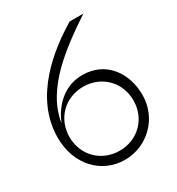

<svg xmlns="http://www.w3.org/2000/svg" viewBox="-169 -805 838 911"><g transform="rotate(-30 250.0 -350.0)"><path d="M250 0C375 0 475 -100 475 -225C475 -350 400 -450 275 -450C125 -450 75 -300 75 -300C100 -475 275 -600 425 -700H350C225 -625 25 -475 25 -250C25 -100 125 0 250 0ZM75 -225C75 -325 150 -400 250 -400C350 -400 425 -325 425 -225C425 -125 350 -50 250 -50C150 -50 75 -125 75 -225Z"/></g></svg>

Font: LS-VG5000 Light
Style: Regular
Weight: 400
Designer: Justin Bihan, 2021
Foundry: Justin Bihan, 2021
Version: Version 1.000;Glyphs 3.1.2 (3151)